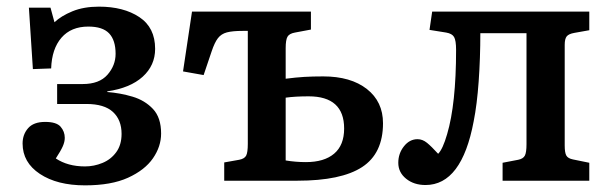

<svg xmlns="http://www.w3.org/2000/svg" viewBox="-20 -544 1838 578"><path d="M236 14Q152 14 100 -20.5Q48 -55 48 -112Q48 -139 64.5 -158Q81 -177 116 -177Q150 -177 162.5 -162.5Q175 -148 175 -129Q175 -117 169 -103.5Q163 -90 148 -67Q184 -43 236 -43Q263 -43 288.5 -53.5Q314 -64 330 -86Q346 -108 346 -141Q346 -183 320 -207Q294 -231 240 -231H152V-291H229Q279 -291 303.5 -319Q328 -347 328 -382Q328 -423 308.5 -443.5Q289 -464 246 -464Q194 -464 165 -430.5Q136 -397 134 -338L79 -336L67 -521H132L144 -477Q164 -496 198 -510Q232 -524 278 -524Q352 -524 399.5 -492.5Q447 -461 447 -397Q447 -347 409.5 -313Q372 -279 303 -269V-267Q342 -264 379 -253Q416 -242 440.5 -216Q465 -190 465 -142Q465 -103 440.5 -67.5Q416 -32 365.5 -9Q315 14 236 14Z M655 0V-55L700 -63Q716 -66 721 -75.5Q726 -85 726 -111V-451H711Q680 -451 663 -446.5Q646 -442 636 -429Q626 -416 617 -389L593 -318L531 -329L558 -509H916V-455L868 -446Q851 -443 845.5 -433.5Q840 -424 840 -399V-307Q871 -311 896 -312.5Q921 -314 953 -314Q1036 -314 1084.5 -276Q1133 -238 1133 -173Q1133 -82 1070 -41Q1007 0 875 0ZM901 -56Q956 -56 986 -81.5Q1016 -107 1016 -157Q1016 -254 909 -254Q869 -254 840 -250V-61Q870 -56 901 -56Z M1261 13Q1226 13 1202.5 -6Q1179 -25 1179 -54Q1179 -82 1196 -103.5Q1213 -125 1237 -125Q1252 -125 1265.5 -114Q1279 -103 1299 -81Q1313 -95 1326 -140Q1353 -231 1353 -394Q1353 -422 1347 -432.5Q1341 -443 1323 -446L1273 -454L1281 -509H1754V-453L1709 -445Q1692 -442 1686 -434.5Q1680 -427 1680 -409V-106Q1680 -84 1685 -75.5Q1690 -67 1705 -64L1754 -54V0H1493V-54L1540 -63Q1555 -66 1560 -75.5Q1565 -85 1565 -110V-444H1426Q1426 -369 1421 -299Q1416 -229 1406 -179Q1370 13 1261 13Z"/></svg>

Font: Literata Medium
Style: Regular
Weight: 500
Designer: Latin by Veronika Burian and Jose Scaglione. Greek by Irene Vlachou. Cyrillic by Vera Evstafieva.
Foundry: TypeTogether
Version: Version 3.103; ttfautohint (v1.8.4.7-5d5b);gftools[0.9.29]